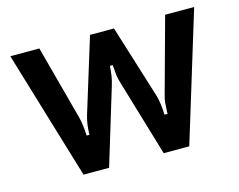

<svg xmlns="http://www.w3.org/2000/svg" viewBox="-83 -682 1001 805"><g transform="rotate(-15 418.0 -279.5)"><path d="M187 0 19 -559H145L231 -238Q236 -218 238.5 -198Q241 -178 242 -155H254Q255 -182 257.5 -199.5Q260 -217 266 -238L365 -559H469L569 -238Q578 -205 580 -155H593Q594 -184 595.5 -201Q597 -218 603 -238L691 -559H817L646 0H535L437 -329Q430 -351 428 -367Q426 -383 424 -412H412Q410 -386 407.5 -369Q405 -352 398 -329L298 0Z"/></g></svg>

Font: Open Sauce Sans SemiBold
Style: Regular
Weight: 600
Designer: Alfredo Marco Pradil
Foundry: Creative Sauce Fz LLC
Version: Version 1.477